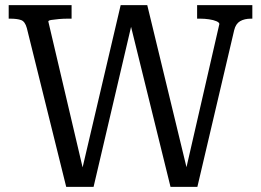

<svg xmlns="http://www.w3.org/2000/svg" viewBox="-20 -730 1021 751"><path d="M14 -710H260V-657H245Q228 -657 210.5 -655.5Q193 -654 181 -652Q169 -650 169 -646L310 -46L296 -45L452 -710H556L716 -49L703 -48L838 -636Q838 -642 826.5 -647Q815 -652 797.5 -654.5Q780 -657 764 -657H751V-710H967V-657H962Q936 -657 919 -647Q902 -637 896 -612L752 1H647L486 -652H499L346 1H239L85 -620Q78 -646 62.5 -651.5Q47 -657 20 -657H14Z"/></svg>

Font: Roboto Serif 20pt SemiCondensed
Style: Regular
Weight: 400
Width: 4
Version: Version 1.008